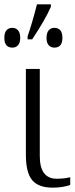

<svg xmlns="http://www.w3.org/2000/svg" viewBox="-21 -853 346 883"><path d="M98 -142V-536H162V-135Q162 -31 240 -31Q274 -31 302 -38V-3Q289 3 266.5 6.5Q244 10 221 10Q156 10 127 -24.5Q98 -59 98 -142ZM106 -686Q127 -747 149 -833H213V-822Q188 -764 127 -672H106ZM-1 -679Q-1 -703 9 -714Q19 -725 36 -725Q52 -725 62 -713.5Q72 -702 72 -679Q72 -656 62 -645Q52 -634 36 -634Q-1 -634 -1 -679ZM193 -679Q193 -702 203 -713.5Q213 -725 229 -725Q246 -725 256 -714Q266 -703 266 -679Q266 -634 229 -634Q213 -634 203 -645Q193 -656 193 -679Z"/></svg>

Font: Noto Serif Light
Style: Regular
Weight: 300
Designer: Monotype Design Team
Foundry: Monotype Imaging Inc.
Version: Version 1.001